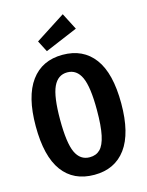

<svg xmlns="http://www.w3.org/2000/svg" viewBox="-138 -1019 856 1119"><g transform="rotate(-15 290.0 -460.0)"><path d="M548 -346Q548 -166 481 -75Q414 16 290 16Q165 16 98.5 -74Q32 -164 32 -346Q32 -525 99 -616.5Q166 -708 290 -708Q414 -708 481 -618Q548 -528 548 -346ZM179 -346Q179 -205 206 -147.5Q233 -90 290 -90Q329 -90 353 -114Q377 -138 389 -194Q401 -250 401 -346Q401 -485 374 -543.5Q347 -602 290 -602Q233 -602 206 -543.5Q179 -485 179 -346ZM353 -936 405 -835 208 -752 173 -820Z"/></g></svg>

Font: Fira Sans Extra Condensed SemiBold
Style: Regular
Weight: 600
Width: 1
Designer: Carrois Corporate & Edenspiekermann AG
Foundry: Carrois Corporate GbR & Edenspiekermann AG
Version: Version 4.203